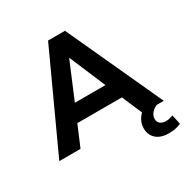

<svg xmlns="http://www.w3.org/2000/svg" viewBox="-210 -869 1189 1230"><g transform="rotate(-30 384.5 -254.0)"><path d="M-10 0 314 -705H439L763 0H607L523 -196L585 -153H168L230 -196L147 0ZM375 -540 247 -235 220 -274H533L506 -235L377 -540ZM688 197Q629 197 596 167.5Q563 138 563 89Q563 45 592 9Q621 -27 669 -45L711 0Q694 7 681 18Q668 29 661 43Q654 57 654 72Q654 95 670 107.5Q686 120 709 120Q724 120 737 117Q750 114 764 109L779 179Q757 189 736 193Q715 197 688 197Z"/></g></svg>

Font: Nunito Sans 12pt ExtraBold
Style: Regular
Weight: 800
Designer: Vernon Adams
Foundry: Vernon Adams
Version: Version 3.101;gftools[0.9.27]